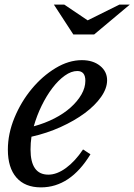

<svg xmlns="http://www.w3.org/2000/svg" viewBox="-20 -800 581 830"><path d="M371 -133Q284 10 157 10Q88 10 51 -32.5Q14 -75 14 -153Q14 -222 42.5 -291Q71 -360 117 -415.5Q163 -471 220 -505.5Q277 -540 334 -540Q382 -540 412.5 -515.5Q443 -491 443 -453Q443 -418 417 -381Q391 -344 346.5 -311Q302 -278 242.5 -251Q183 -224 116 -209Q114 -195 113 -181.5Q112 -168 112 -154Q112 -45 189 -45Q226 -45 265.5 -74Q305 -103 339 -154ZM314 -493Q288 -493 260 -473Q232 -453 206.5 -419.5Q181 -386 160 -343Q139 -300 126 -254Q174 -267 215 -288Q256 -309 285.5 -335.5Q315 -362 332 -391.5Q349 -421 349 -451Q349 -493 314 -493ZM297 -651 213 -780H258L359 -712L496 -780H541L387 -651Z"/></svg>

Font: SVN-Libre Baskerville
Style: Italic
Weight: 400
Italic angle: -14°
Designer: Pablo Impallari, Rodrigo Fuenzalida
Foundry: Pablo Impallari, Rodrigo Fuenzalida
Version: Version 1.000; ttfautohint (v1.8.4)